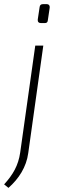

<svg xmlns="http://www.w3.org/2000/svg" viewBox="-51 -703 297 931"><path d="M176 -683H158C147 -683 142 -678 141 -668L132 -608C131 -597 137 -591 148 -591H165C176 -591 180 -595 181 -605L190 -666C191 -676 186 -683 176 -683ZM159 -482H120L47 36C38 100 11 145 -31 191L-10 208C40 164 77 107 86 39Z"/></svg>

Font: Exo 2 Extra Light
Style: Italic
Weight: 250
Italic angle: -8°
Designer: Natanael Gama
Version: Version 1.001;PS 001.001;hotconv 1.0.88;makeotf.lib2.5.64775